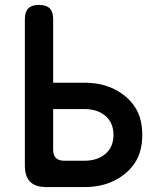

<svg xmlns="http://www.w3.org/2000/svg" viewBox="-20 -760 640 780"><path d="M81 -682Q81 -712 95 -726Q109 -740 138 -740Q168 -740 182 -726Q196 -712 196 -682V-424H322Q394 -424 447 -396.5Q500 -369 529 -324Q558 -279 558 -212Q558 -145 529 -100Q500 -55 447 -27.5Q394 0 322 0H169Q124 0 102.5 -21.5Q81 -43 81 -88ZM196 -151Q196 -129 207.5 -118Q219 -107 241 -107H322Q376 -107 408.5 -135Q441 -163 441 -212Q441 -261 408.5 -289Q376 -317 322 -317H196Z"/></svg>

Font: Maple Mono SemiBold
Style: Regular
Weight: 600
Monospace: yes
Designer: subframe7536
Version: Version 7.000